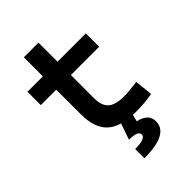

<svg xmlns="http://www.w3.org/2000/svg" viewBox="-263 -776 1113 1113"><g transform="rotate(-45 293.0 -220.0)"><path d="M396.5 9.8Q268.6 9.8 212.2 -42Q155.8 -93.8 155.8 -207.5V-408.2H29.3V-517.6H155.8V-673.8H275.9V-517.6H507.8V-408.2H275.9V-217.3Q275.9 -156.7 306.4 -129.6Q336.9 -102.5 406.2 -102.5Q429.2 -102.5 455.6 -105.2Q481.9 -107.9 515.6 -112.3L527.3 -2Q494.6 3.9 463.4 6.8Q432.1 9.8 396.5 9.8ZM236.3 234.4V158.7Q323.2 158.7 323.2 126Q323.2 95.2 249 95.2L282.7 -2.9L368.7 2.4L356.4 51.3Q435.5 68.8 435.5 130.4Q435.5 234.4 236.3 234.4Z"/></g></svg>

Font: Cascadia Code SemiBold
Style: Regular
Weight: 600
Monospace: yes
Designer: Aaron Bell
Foundry: Saja Typeworks
Version: Version 2404.023; ttfautohint (v1.8.4)